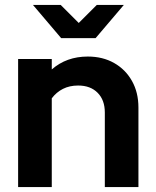

<svg xmlns="http://www.w3.org/2000/svg" viewBox="-20 -761 633 781"><path d="M53.7 0V-521H190.6V-478.5Q250.4 -531 337.2 -531Q397.8 -531 444.2 -504.7Q490.5 -478.5 516.8 -431.7Q543.1 -384.9 543.1 -323.4V0H406.4V-303.4Q406.4 -354 377.2 -383.5Q348 -413.1 297.9 -413.1Q262.9 -413.1 236.1 -399.5Q209.4 -386 190.6 -361.1V0ZM226.9 -740.9 300.3 -667.6 373.7 -740.9H483.7L368.9 -605.9H228.8L114.1 -740.9Z"/></svg>

Font: Red Hat Display
Style: Regular
Weight: 300
Designer: Pentagram, MCKL
Foundry: Pentagram, MCKL
Version: Version 1.023